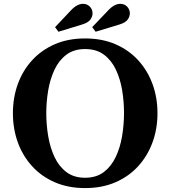

<svg xmlns="http://www.w3.org/2000/svg" viewBox="-20 -973 890 1004"><path d="M425 10.5Q336.5 10.5 266.8 -19.8Q197 -50 148 -103.8Q99 -157.5 73.2 -228.5Q47.5 -299.5 47.5 -381Q47.5 -462.5 73.2 -533.5Q99 -604.5 148 -658Q197 -711.5 266.8 -741.8Q336.5 -772 425 -772Q513.5 -772 583.5 -741.8Q653.5 -711.5 702.5 -658Q751.5 -604.5 777.5 -533.5Q803.5 -462.5 803.5 -381Q803.5 -299.5 777.5 -228.5Q751.5 -157.5 702.5 -103.8Q653.5 -50 583.5 -19.8Q513.5 10.5 425 10.5ZM425 -43.5Q483.5 -43.5 522.8 -73.2Q562 -103 585.2 -152.2Q608.5 -201.5 618.5 -261.5Q628.5 -321.5 628.5 -382Q628.5 -441.5 618.8 -500.8Q609 -560 586 -608.8Q563 -657.5 523.8 -687Q484.5 -716.5 425 -716.5Q366.5 -716.5 327.2 -687Q288 -657.5 265 -608.5Q242 -559.5 232 -500.2Q222 -441 222 -381Q222 -321 232 -261.2Q242 -201.5 265 -152.2Q288 -103 327.2 -73.2Q366.5 -43.5 425 -43.5ZM480 -807 462 -831 545.5 -918.5Q563 -937 578.8 -945Q594.5 -953 608.5 -953Q631 -953 645 -938.2Q659 -923.5 659 -903Q659 -886.5 647.5 -870.5Q636 -854.5 605 -845ZM285.5 -807 268 -831 350.5 -918.5Q368 -937 383.8 -945Q399.5 -953 413.5 -953Q436 -953 450 -938.2Q464 -923.5 464 -903Q464 -886.5 452.5 -870.5Q441 -854.5 410 -845Z"/></svg>

Font: Libre Caslon Text SemiBold
Style: Regular
Weight: 600
Designer: Pablo Impallari, Rodrigo Fuenzalida, Katja Schimmel
Foundry: Pablo Impallari, Rodrigo Fuenzalida
Version: Version 2.000